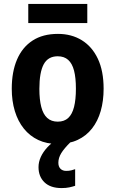

<svg xmlns="http://www.w3.org/2000/svg" viewBox="-20 -731 594 988"><path d="M513.2 -274.4Q513.2 -211.9 498.3 -159.9Q483.4 -107.9 453.6 -69.8Q423.8 -31.7 379.4 -11Q335 9.8 275.9 9.8Q220.2 9.8 176.8 -10.7Q133.3 -31.2 102.8 -69.1Q72.3 -106.9 56.4 -159.2Q40.5 -211.4 40.5 -274.4Q40.5 -361.3 67.6 -424.6Q94.7 -487.8 147.5 -522.2Q200.2 -556.6 278.3 -556.6Q348.1 -556.6 401.1 -523.9Q454.1 -491.2 483.6 -428.5Q513.2 -365.7 513.2 -274.4ZM182.6 -273.4Q182.6 -218.3 192.4 -180.7Q202.1 -143.1 223.1 -124Q244.1 -105 277.3 -105Q310.5 -105 331.1 -124Q351.6 -143.1 361.1 -180.9Q370.6 -218.8 370.6 -274.4Q370.6 -330.6 361.1 -367.4Q351.6 -404.3 330.8 -422.9Q310.1 -441.4 276.9 -441.4Q227.1 -441.4 204.8 -399.9Q182.6 -358.4 182.6 -273.4ZM429.2 -710.9V-612.3H125.5V-710.9ZM280.3 106.4Q280.3 126.5 291.3 137.5Q302.2 148.4 320.8 148.4Q335 148.4 346.9 145.5Q358.9 142.6 366.7 139.6V225.1Q353.5 229.5 336.4 233.2Q319.3 236.8 296.9 236.8Q239.7 236.8 209 207.3Q178.2 177.7 178.2 128.9Q178.2 102.5 189.9 76.7Q201.7 50.8 223.6 27.1Q245.6 3.4 276.4 -16.1L343.3 0Q310.1 32.7 295.2 57.1Q280.3 81.5 280.3 106.4Z"/></svg>

Font: Open Sans SemiCondensed
Style: Bold
Weight: 700
Width: 4
Designer: Monotype Design Team
Foundry: Monotype Imaging Inc.
Version: Version 3.003